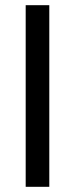

<svg xmlns="http://www.w3.org/2000/svg" viewBox="-20 -720 288 740"><path d="M79 0V-700H170V0Z"/></svg>

Font: Bricolage Grotesque 96pt ExtraBold
Style: Regular
Weight: 400
Version: Version 1.001;gftools[0.9.33.dev8+g029e19f]